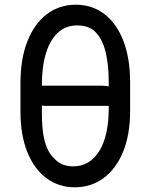

<svg xmlns="http://www.w3.org/2000/svg" viewBox="-20 -783 640 816"><path d="M302 -763Q372 -763 424 -723Q476 -683 504.5 -609Q533 -535 533 -433V-313Q533 -210 503 -137.5Q473 -65 420 -26Q367 13 298 13Q229 13 177 -26Q125 -65 96 -137Q67 -209 67 -309V-429Q67 -534 97 -609Q127 -684 180 -723.5Q233 -763 302 -763ZM308 -675Q260 -675 226.5 -644.5Q193 -614 175.5 -557.5Q158 -501 158 -422V-303Q158 -274 160 -245.5Q162 -217 168 -191.5Q174 -166 184 -145.5Q194 -125 210 -110Q225 -93 245 -84.5Q265 -76 291 -76Q327 -76 355 -93Q383 -110 402.5 -142Q422 -174 432 -219Q442 -264 442 -320V-439Q442 -473 438.5 -505Q435 -537 428 -565Q421 -593 408.5 -616Q396 -639 378 -654Q364 -665 346.5 -670Q329 -675 308 -675ZM128 -419H408Q431 -419 444.5 -415Q458 -411 464 -402.5Q470 -394 470 -379Q470 -367 470 -356Q470 -345 470 -333H177Q163 -333 153.5 -335Q144 -337 138.5 -341.5Q133 -346 130.5 -354.5Q128 -363 128 -375Q128 -387 128 -397.5Q128 -408 128 -419Z"/></svg>

Font: Rec Mono Semicasual
Style: Regular
Weight: 400
Version: Version 1.085; ttfautohint (v1.8.4.7-5d5b)